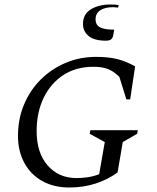

<svg xmlns="http://www.w3.org/2000/svg" viewBox="-20 -824 700 854"><path d="M288 10Q219 10 167.5 -19Q116 -48 88 -100Q60 -152 60 -219Q60 -296 87.5 -360.5Q115 -425 163 -472Q211 -519 273.5 -545Q336 -571 407 -571Q460 -571 498.5 -562Q537 -553 581 -529L559 -382H542L511 -482Q487 -506 461 -516.5Q435 -527 396 -527Q318 -527 261.5 -490Q205 -453 174 -388.5Q143 -324 143 -241Q143 -144 192 -88Q241 -32 320 -32Q345 -32 369.5 -35.5Q394 -39 421 -49L446 -192L379 -229L382 -245H593L590 -229L526 -192L503 -57Q461 -26 406.5 -8Q352 10 288 10ZM451 -643Q399 -643 374 -664Q349 -685 349 -717Q349 -761 384 -782.5Q419 -804 473 -804Q481 -804 491 -803.5Q501 -803 508 -801L505 -790Q498 -791 493 -791.5Q488 -792 482 -792Q446 -792 425.5 -778Q405 -764 405 -738Q405 -713 425 -702.5Q445 -692 488 -692L483 -664Q481 -655 474 -649Q467 -643 451 -643Z"/></svg>

Font: Spectral SC
Style: Italic
Weight: 400
Italic angle: -10°
Designer: Jean-Baptiste Levee
Foundry: Production Type
Version: Version 2.001